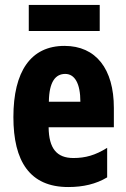

<svg xmlns="http://www.w3.org/2000/svg" viewBox="-20 -744 509 774"><path d="M382 -724H96V-619H382ZM240 -559C104 -559 34 -456 34 -272C34 -94 100 10 255 10C315 10 367 -2 412 -29V-148C364 -118 324 -107 276 -107C209 -107 177 -145 176 -231H439V-309C439 -466 367 -559 240 -559ZM243 -446C281 -446 304 -408 304 -334H177C178 -415 204 -446 243 -446Z"/></svg>

Font: Noto Sans Arabic UI XCn XBd
Style: Regular
Weight: 800
Width: 2
Designer: Monotype Design Team, Nadine Chahine and Nizar Qandah
Foundry: Monotype Imaging Inc.
Version: Version 2.010